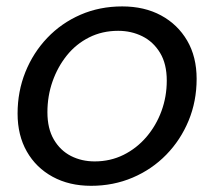

<svg xmlns="http://www.w3.org/2000/svg" viewBox="-20 -577 680 605"><path d="M266.9 8.5Q198.2 8.5 145.9 -20Q93.6 -48.5 64.5 -99.6Q35.4 -150.6 35.4 -219.1Q35.4 -288.8 60 -350Q84.6 -411.1 129 -457.7Q173.4 -504.3 233.7 -530.6Q293.9 -556.8 365.2 -556.8Q435 -556.8 487.5 -528.4Q540 -500 569.8 -449Q599.6 -398 599.6 -328.5Q599.6 -258 574.3 -196.8Q549 -135.7 503.9 -89.5Q458.7 -43.2 398.1 -17.4Q337.4 8.5 266.9 8.5ZM278.2 -68.4Q327.6 -68.4 369.2 -89Q410.7 -109.6 441.4 -145.5Q472.1 -181.5 488.8 -227Q505.5 -272.5 505.5 -322.9Q505.5 -375.8 484.3 -410.6Q463.1 -445.5 428.5 -462.7Q393.8 -479.9 352.4 -479.9Q302.2 -479.9 261 -459.2Q219.7 -438.5 190.6 -402.3Q161.6 -366.1 145.5 -320.3Q129.4 -274.5 129.4 -223.4Q129.4 -172 149.6 -137.4Q169.8 -102.9 203.4 -85.6Q237.1 -68.4 278.2 -68.4Z"/></svg>

Font: Poppins Variable
Style: Italic
Weight: 100
Italic angle: -10°
Designer: Jonny Pinhorn
Foundry: Indian Type Foundry
Version: Version 6.000